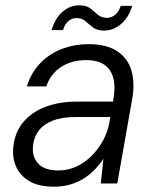

<svg xmlns="http://www.w3.org/2000/svg" viewBox="-20 -690 579 722"><path d="M182 12Q125 12 90 -9Q55 -30 40.5 -63.5Q26 -97 30 -136Q35 -191 66.5 -229.5Q98 -268 150.5 -288Q203 -308 270 -308H405Q415 -360 406.5 -394.5Q398 -429 372.5 -446.5Q347 -464 303 -464Q251 -464 211 -439Q171 -414 154 -365H81Q97 -417 132 -453Q167 -489 214 -506.5Q261 -524 312 -524Q380 -524 420 -498Q460 -472 474 -425.5Q488 -379 477 -317L421 0H359L369 -93Q356 -73 338 -54Q320 -35 297 -20Q274 -5 245.5 3.5Q217 12 182 12ZM199 -49Q236 -49 268 -64Q300 -79 325.5 -105Q351 -131 368 -162.5Q385 -194 391 -228L395 -250H265Q213 -250 178.5 -236.5Q144 -223 125.5 -198.5Q107 -174 104 -141Q100 -100 124 -74.5Q148 -49 199 -49ZM174 -577Q188 -623 216 -646.5Q244 -670 278 -670Q305 -670 319.5 -658.5Q334 -647 347.5 -635Q361 -623 383 -623Q399 -623 413 -634.5Q427 -646 434 -668H477Q464 -624 435 -599.5Q406 -575 371 -575Q345 -575 329.5 -587Q314 -599 301 -610.5Q288 -622 267 -622Q251 -622 237.5 -611Q224 -600 217 -577Z"/></svg>

Font: DM Sans 12pt Light
Style: Italic
Weight: 300
Italic angle: -10°
Version: Version 4.004;gftools[0.9.30]